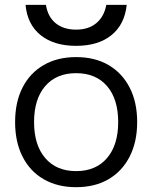

<svg xmlns="http://www.w3.org/2000/svg" viewBox="-20 -767 632 797"><path d="M295.8 10Q218.5 10 161.4 -23Q104.3 -56 73.5 -117Q42.7 -178 42.7 -260Q42.7 -343 73.5 -403.5Q104.3 -464 161.4 -497Q218.5 -530 295.7 -530Q373.9 -530 430.5 -497Q487 -464 518.2 -403.5Q549.4 -343 549.4 -260Q549.4 -178 518.2 -117Q487 -56 430.5 -23Q374 10 295.8 10ZM296 -56.7Q378 -56.7 424.3 -110.9Q470.6 -165 470.6 -260.1Q470.6 -356 424.3 -409.6Q378 -463.3 296 -463.3Q214 -463.3 167.7 -409.6Q121.4 -356 121.4 -260.1Q121.4 -165 167.7 -110.9Q214 -56.7 296 -56.7ZM296 -576.7Q204 -576.7 148.8 -621Q93.6 -665.3 86 -746.7H170.7Q178.4 -697.4 211 -670.7Q243.7 -644 296 -644Q347 -644 379.5 -670.7Q412 -697.4 421.3 -746.7H506Q497.4 -665.3 442.5 -621Q387.7 -576.7 296 -576.7Z"/></svg>

Font: M PLUS 2 Thin
Style: Regular
Weight: 100
Designer: Coji Morishita
Foundry: UNDERFOREST DESIGN
Version: Version 1.001